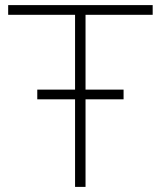

<svg xmlns="http://www.w3.org/2000/svg" viewBox="-20 -732 630 752"><path d="M578 -674H315V-381H464V-343H315V0H274V-343H126V-381H274V-674H12V-712H578Z"/></svg>

Font: MuliDisplayVN ExtraLight
Style: Regular
Weight: 200
Designer: Vernon Adams
Foundry: Vernon Adams
Version: Version 2.100